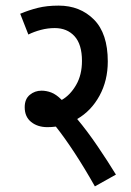

<svg xmlns="http://www.w3.org/2000/svg" viewBox="-20 -652 465 684"><path d="M393 -30 318 12Q282 -52 246 -107Q210 -162 179 -201Q164 -199 149 -199Q114 -199 91 -217.5Q68 -236 68 -270Q68 -299 86 -314Q104 -329 128 -329Q145 -329 162.5 -322.5Q180 -316 200 -296Q230 -313 251 -349Q272 -385 272 -435Q272 -494 245.5 -523Q219 -552 175 -552Q150 -552 125.5 -545.5Q101 -539 81 -529L52 -603Q83 -616 115 -624Q147 -632 189 -632Q265 -632 314.5 -582.5Q364 -533 364 -433Q364 -365 334.5 -311Q305 -257 255 -228Q291 -185 328 -130.5Q365 -76 393 -30Z"/></svg>

Font: Noto Sans ExtraCondensed Medium
Style: Italic
Weight: 500
Width: 2
Italic angle: -12°
Designer: Monotype Design Team
Foundry: Monotype Imaging Inc.
Version: Version 2.013; ttfautohint (v1.8.4.7-5d5b)